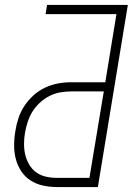

<svg xmlns="http://www.w3.org/2000/svg" viewBox="-20 -755 540 775"><path d="M210 0Q181 0 153.5 -6Q126 -12 103.5 -26.5Q81 -41 66 -63.5Q51 -86 44 -112.5Q37 -139 37 -168Q37 -197 42 -226Q46 -252 54.5 -278Q63 -304 78.5 -327.5Q94 -351 115 -370Q136 -389 161.5 -401Q187 -413 213.5 -418Q240 -423 267 -423H405L450 -698H164L170 -735H496L375 0ZM210 -37H341L399 -386H267Q245 -386 222.5 -382Q200 -378 179.5 -367.5Q159 -357 141 -340.5Q123 -324 111 -304.5Q99 -285 92 -263.5Q85 -242 81 -220Q77 -197 77 -174Q77 -151 82 -130Q87 -109 98 -90.5Q109 -72 126 -59.5Q143 -47 165 -42Q187 -37 210 -37Z"/></svg>

Font: Iosevka Extralight
Style: Italic
Weight: 200
Italic angle: -9°
Monospace: yes
Designer: Belleve Invis
Foundry: Belleve Invis
Version: Version 32.5.0; ttfautohint (v1.8.4)